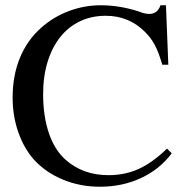

<svg xmlns="http://www.w3.org/2000/svg" viewBox="-20 -696 707 730"><path d="M597 -450Q590 -474 583 -492.5Q576 -511 568.5 -525Q561 -539 552 -551Q543 -563 531 -575Q470 -636 382 -636Q328 -636 284 -615Q240 -594 209 -555Q178 -516 161 -461Q144 -406 144 -338Q144 -254 166 -189.5Q188 -125 230 -88Q296 -30 392 -30Q455 -30 507 -53.5Q559 -77 615 -131L633 -113Q587 -52 516 -19Q445 14 360 14Q285 14 219.5 -13Q154 -40 109 -89Q71 -132 49.5 -193.5Q28 -255 28 -325Q28 -408 55.5 -475.5Q83 -543 136 -590Q183 -632 242 -654Q301 -676 363 -676Q435 -676 509 -652Q520 -647 530.5 -645Q541 -643 548 -643Q563 -643 574 -651.5Q585 -660 590 -676H611L620 -450Z"/></svg>

Font: Klingon pIqaD HaSta
Style: Regular
Weight: 400
Width: 0
Designer: Mike Neff (qa'vaj)
Foundry: Mike Neff and Michael Everson
Version: Version 2.003